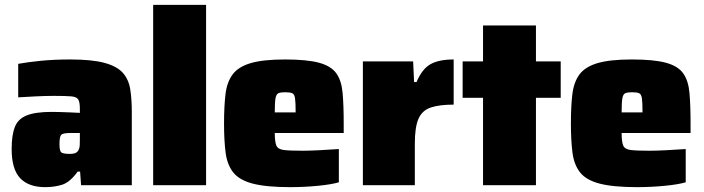

<svg xmlns="http://www.w3.org/2000/svg" viewBox="-20 -763 2900 791"><path d="M166 8Q98 8 63 -29Q28 -66 28 -149Q28 -206 41 -239.5Q54 -273 90 -287.5Q126 -302 193 -302Q204 -302 224 -301.5Q244 -301 267.5 -300Q291 -299 309 -298V-315Q309 -342 302.5 -353Q296 -364 273.5 -366Q251 -368 203 -368Q167 -368 128 -366Q89 -364 55 -362V-500Q93 -507 147.5 -512.5Q202 -518 269 -518Q359 -518 410.5 -504Q462 -490 486 -463Q510 -436 516.5 -395.5Q523 -355 523 -302V0H314L310 -56H300Q268 -12 236 -2Q204 8 166 8ZM267 -129Q284 -129 292.5 -133.5Q301 -138 305 -148Q308 -155 308.5 -165Q309 -175 309 -188V-215H269Q239 -215 232 -207.5Q225 -200 225 -168Q225 -146 230.5 -137.5Q236 -129 267 -129Z M611 0V-743H829V0Z M1176 8Q1077 8 1021.5 -6.5Q966 -21 941 -52.5Q916 -84 909.5 -134Q903 -184 903 -254Q903 -325 909 -375Q915 -425 938.5 -456.5Q962 -488 1013 -503Q1064 -518 1154 -518Q1245 -518 1294.5 -504.5Q1344 -491 1365.5 -461Q1387 -431 1391.5 -380Q1396 -329 1396 -254V-215H1112Q1112 -179 1118.5 -163.5Q1125 -148 1149.5 -145Q1174 -142 1227 -142Q1252 -142 1293.5 -144Q1335 -146 1376 -149V-12Q1346 -3 1289.5 2.5Q1233 8 1176 8ZM1112 -300H1198Q1198 -341 1195.5 -358Q1193 -375 1184 -379Q1175 -383 1154 -383Q1136 -383 1127 -379Q1118 -375 1115 -358Q1112 -341 1112 -300Z M1475 0V-510H1682L1686 -425H1696Q1719 -479 1753.5 -498.5Q1788 -518 1849 -518V-332Q1790 -332 1754.5 -320Q1719 -308 1704 -273.5Q1689 -239 1689 -171V0Z M1970 0V-360H1886V-510H1970V-658H2188V-510H2290V-360H2188V0Z M2605 8Q2506 8 2450.5 -6.5Q2395 -21 2370 -52.5Q2345 -84 2338.5 -134Q2332 -184 2332 -254Q2332 -325 2338 -375Q2344 -425 2367.5 -456.5Q2391 -488 2442 -503Q2493 -518 2583 -518Q2674 -518 2723.5 -504.5Q2773 -491 2794.5 -461Q2816 -431 2820.5 -380Q2825 -329 2825 -254V-215H2541Q2541 -179 2547.5 -163.5Q2554 -148 2578.5 -145Q2603 -142 2656 -142Q2681 -142 2722.5 -144Q2764 -146 2805 -149V-12Q2775 -3 2718.5 2.5Q2662 8 2605 8ZM2541 -300H2627Q2627 -341 2624.5 -358Q2622 -375 2613 -379Q2604 -383 2583 -383Q2565 -383 2556 -379Q2547 -375 2544 -358Q2541 -341 2541 -300Z"/></svg>

Font: Saira Black
Style: Regular
Weight: 900
Designer: Hector Gatti with collaboration of the Omnibus-Type team
Foundry: Omnibus-Type
Version: Version 1.100; ttfautohint (v1.8.3)